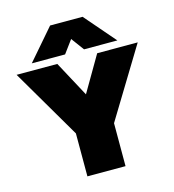

<svg xmlns="http://www.w3.org/2000/svg" viewBox="-132 -1043 1047 1153"><g transform="rotate(-15 391.5 -466.5)"><path d="M286 -933H488L653 -742H446L387 -822L328 -742H121ZM268 -267 15 -699H268L387 -478L516 -699H768L505 -267V0H268Z"/></g></svg>

Font: Prompt Black
Style: Regular
Weight: 900
Designer: Katatrad Team
Foundry: CadsonDemak
Version: Version 1.001